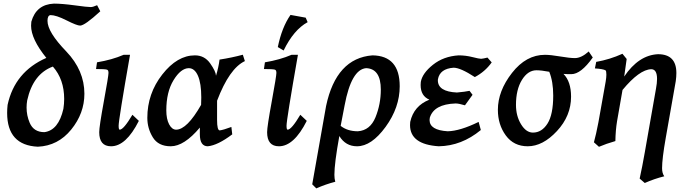

<svg xmlns="http://www.w3.org/2000/svg" viewBox="-20 -792 3787 1062"><path d="M225.6 -61Q303.7 -71.3 330.6 -189.9Q335 -218.3 335 -244.6Q335 -353 272.5 -423.8Q162.6 -383.3 130.4 -236.8Q127 -216.8 127 -197.3Q127 -153.3 144 -113.3Q166 -61 225.6 -61ZM189.5 19.5Q19.5 11.7 19.5 -167.5Q19.5 -188.5 22 -211.9Q61.5 -395 236.3 -471.7Q151.9 -576.2 151.9 -649.9Q151.9 -661.1 153.3 -671.9Q180.2 -767.6 278.3 -772Q323.2 -772 392.8 -762.5Q462.4 -752.9 482.4 -752.9Q493.7 -752.9 517.1 -763.2L534.7 -729.5Q449.2 -650.9 423.3 -650.4Q405.3 -650.4 347.9 -679.4Q290.5 -708.5 259.3 -708.5Q242.7 -706.5 242.7 -676.8Q242.7 -614.7 346.7 -507.3Q446.8 -402.3 446.8 -273.4Q446.8 -165 373.8 -75.2Q300.8 14.6 189.5 19.5Z M594.2 17.1Q528.8 17.1 528.8 -61Q528.8 -91.3 554.4 -231.4Q580.1 -371.6 580.1 -388.7Q580.1 -404.3 571.8 -406.7Q561 -410.2 511.2 -410.2L516.6 -447.3Q600.6 -461.4 663.6 -488.8H699.2Q636.2 -129.4 636.2 -96.7Q636.2 -74.7 642.1 -74.7Q663.6 -74.7 712.4 -157.2L748 -123.5Q677.2 17.1 594.2 17.1Z M954.6 -74.7Q1014.6 -75.7 1092.3 -211.9L1093.3 -253.4Q1093.3 -330.6 1075 -372.8Q1056.6 -415 1023.9 -415Q980 -414.1 939.9 -348.6Q899.9 -283.2 899.9 -181.2Q899.9 -133.8 915.5 -104.2Q931.2 -74.7 954.6 -74.7ZM1129.4 17.1Q1085.4 17.1 1085.4 -49.3V-86.4Q998.5 17.1 924.3 17.1Q855.5 17.1 825.2 -32.5Q794.9 -82 794.9 -140.1Q794.9 -274.4 877.7 -380.1Q960.4 -485.8 1058.1 -485.8Q1111.3 -485.8 1142.6 -441.4Q1173.8 -397 1174.8 -373Q1189 -419.4 1194.3 -462.4Q1261.7 -472.7 1323.2 -489.3L1334.5 -454.1Q1248.5 -413.6 1180.7 -234.9V-128.4Q1180.7 -70.8 1195.3 -70.8Q1214.4 -72.8 1259.8 -89.8L1264.6 -48.8Q1184.6 11.7 1129.4 17.1Z M1522.9 17.1Q1457.5 17.1 1457.5 -61Q1457.5 -91.3 1483.2 -231.4Q1508.8 -371.6 1508.8 -388.7Q1508.8 -404.3 1500.5 -406.7Q1489.7 -410.2 1439.9 -410.2L1445.3 -447.3Q1529.3 -461.4 1592.3 -488.8H1627.9Q1564.9 -129.4 1564.9 -96.7Q1564.9 -74.7 1570.8 -74.7Q1592.3 -74.7 1641.1 -157.2L1676.8 -123.5Q1606 17.1 1522.9 17.1ZM1548.8 -512.7 1516.6 -531.7Q1539.1 -641.1 1586.9 -709.5L1670.9 -694.3L1681.6 -669.4Q1604.5 -627.4 1548.8 -512.7Z M1959.5 -65.9Q2027.3 -70.8 2056.9 -143.3Q2086.4 -215.8 2086.4 -296.4Q2086.4 -412.1 2004.9 -415Q1923.3 -407.7 1886.2 -209.5L1864.3 -95.7Q1901.9 -65.9 1959.5 -65.9ZM1729.5 250 1707 227.5 1783.7 -206.1Q1839.8 -470.2 2040 -485.8Q2190.9 -483.9 2190.9 -314.9Q2190.9 -197.3 2112.8 -90.1Q2034.7 17.1 1954.6 17.1Q1891.6 17.1 1856.9 -39.6Q1829.6 111.3 1829.6 175.3Q1829.6 195.8 1834.5 213.4Q1781.2 227.1 1729.5 250Z M2406.7 17.1Q2248 6.8 2248 -100.1L2249 -117.7Q2268.6 -206.5 2355 -240.7Q2306.6 -261.2 2306.6 -321.8L2307.6 -338.9Q2315.9 -386.7 2374.5 -433.6Q2433.1 -480.5 2516.6 -485.8Q2555.7 -485.8 2593 -476.3Q2630.4 -466.8 2641.1 -466.8Q2654.8 -467.8 2676.3 -473.6L2699.7 -446.8Q2663.1 -395.5 2606.4 -365.7Q2526.9 -417.5 2488.8 -417.5Q2413.1 -412.1 2402.3 -353.5L2401.9 -347.7Q2401.9 -285.2 2507.3 -280.3Q2552.2 -284.2 2577.1 -289.6L2593.8 -267.6L2551.8 -209.5Q2518.1 -219.7 2500 -219.7Q2380.4 -215.8 2357.4 -141.1Q2356 -134.8 2356 -128.4Q2356 -71.8 2456.5 -65.9Q2524.9 -67.4 2627.4 -117.7L2639.6 -72.8Q2533.2 15.1 2406.7 17.1Z M2927.7 -58.6Q2976.6 -58.6 3008.3 -108.4Q3040 -158.2 3040 -263.7Q3040 -340.8 3018.1 -395Q2974.6 -403.3 2947.3 -403.3Q2899.9 -403.3 2866.9 -349.9Q2834 -296.4 2834 -211.9Q2834 -150.4 2862.1 -104.5Q2890.1 -58.6 2927.7 -58.6ZM2898.9 17.1Q2821.8 17.1 2777.8 -42.7Q2733.9 -102.5 2733.9 -184.6Q2733.9 -288.6 2812 -388.7Q2890.1 -488.8 2994.1 -488.8Q3025.4 -488.8 3078.6 -479.7Q3131.8 -470.7 3159.7 -470.7Q3195.8 -470.7 3236.3 -507.3L3258.8 -474.1Q3193.4 -381.8 3140.1 -381.8Q3106 -381.8 3096.7 -383.3Q3138.7 -340.8 3138.7 -257.3Q3138.7 -150.9 3060.5 -66.9Q2982.4 17.1 2898.9 17.1Z M3546.4 220.2 3518.1 195.8Q3532.7 129.9 3546.4 51.3L3608.4 -301.3Q3614.3 -332.5 3614.3 -355.5Q3614.3 -409.2 3582 -409.2Q3516.6 -407.2 3423.3 -294.4L3393.1 -121.6Q3384.8 -71.8 3383.8 -11.7Q3333 2.9 3293 20L3265.1 -4.9Q3276.9 -47.4 3290 -115.7L3330.1 -340.8Q3334 -363.8 3334 -378.9Q3334 -399.4 3329.6 -402.8Q3316.9 -410.6 3270.5 -413.6L3277.8 -449.7Q3353 -462.9 3422.9 -494.6L3446.3 -465.8L3432.6 -368.7Q3512.7 -487.3 3619.6 -492.2Q3721.2 -492.2 3721.2 -388.2Q3721.2 -367.7 3717.8 -343.3L3662.6 -30.3Q3642.1 85.9 3642.1 138.2Q3642.1 166.5 3654.3 183.1Q3599.1 196.8 3546.4 220.2Z"/></svg>

Font: Kelvinch
Style: Bold Italic
Weight: 700
Italic angle: -10°
Designer: Paul James Miller
Foundry: High-Logic / Made with FontCreator
Version: Version 3.30 September 23, 2016